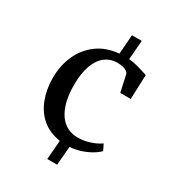

<svg xmlns="http://www.w3.org/2000/svg" viewBox="-190 -789 940 1029"><g transform="rotate(30 279.5 -275.0)"><path d="M69.5 -265.5Q69.5 -342.5 98 -405.8Q126.5 -469 181.2 -509.5Q236 -550 314 -556.5L323 -675.5H383.5L374 -557Q401.5 -554.5 424.2 -548.5Q447 -542.5 464.5 -536.8Q482 -531 493.5 -527.5L488 -376.5H423L401 -477Q399 -487.5 388.8 -494.8Q378.5 -502 363 -505.5Q347.5 -509 328 -509Q287.5 -509 255.5 -485Q223.5 -461 205.5 -413Q187.5 -365 187 -293.5Q186.5 -233.5 198 -188.8Q209.5 -144 230.2 -114.2Q251 -84.5 279.8 -69.8Q308.5 -55 343 -55Q371.5 -55 397.8 -61.2Q424 -67.5 445.5 -77.2Q467 -87 481.5 -97.5L499.5 -60.5Q484.5 -44.5 458.8 -29.2Q433 -14 400.2 -3Q367.5 8 332 10.5L322.5 126H261.5L271 8Q204 -2 159.5 -39.5Q115 -77 92.5 -135.5Q70 -194 69.5 -265.5Z"/></g></svg>

Font: Merriweather 48pt Medium
Style: Regular
Weight: 500
Version: Version 2.100